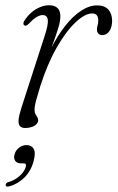

<svg xmlns="http://www.w3.org/2000/svg" viewBox="-20 -468 437 714"><path d="M71.5 -373Q67.5 -375 67 -379.5Q66.5 -384 70 -390Q81 -407.5 96 -420.8Q111 -434 128.5 -441.2Q146 -448.5 163 -448.5Q183 -448.5 193.8 -438.2Q204.5 -428 204.5 -407.5Q204.5 -390.5 197.5 -366.8Q190.5 -343 179.8 -313.8Q169 -284.5 156.8 -250.5Q144.5 -216.5 133.5 -178L125.5 -178.5Q144 -236.5 168.8 -285.8Q193.5 -335 222.2 -371.5Q251 -408 281.5 -428Q312 -448 341.5 -448Q369 -448 383 -432.2Q397 -416.5 397 -390Q396.5 -373.5 391.8 -361.8Q387 -350 378.8 -343.8Q370.5 -337.5 360.5 -337.5Q351 -337.5 345.8 -343.2Q340.5 -349 340.5 -357.5Q340.5 -366 343 -374Q345.5 -382 345.5 -392Q345.5 -404 340.2 -411Q335 -418 322.5 -418Q296.5 -418 261.5 -385.5Q226.5 -353 191.5 -292.2Q156.5 -231.5 129.5 -146.5Q118.5 -111 113.5 -92Q108.5 -73 108.5 -59Q108.5 -50 111.8 -43.8Q115 -37.5 118.5 -32.2Q122 -27 122 -21Q122 -13 115.5 -6.2Q109 0.5 98.2 4.2Q87.5 8 74 8Q60 8 53.8 0.5Q47.5 -7 49.2 -23.8Q51 -40.5 60 -68.5L145 -331Q160 -376 157.8 -394Q155.5 -412 138.5 -412Q129 -412 117 -405.2Q105 -398.5 88 -380.5Q83 -375.5 79 -373.5Q75 -371.5 71.5 -373ZM59 139.5Q43 139.5 36.5 130Q30 120.5 34 106.5Q38 91 50.8 81.2Q63.5 71.5 79 71.5Q97 71.5 105.2 85.5Q113.5 99.5 105 131Q95.5 167.5 71.2 191.8Q47 216 14.5 225Q8.5 226.5 5 225.5Q1.5 224.5 1 220Q1 216.5 3.8 213.2Q6.5 210 11.5 209Q29 204 42.2 194.8Q55.5 185.5 64.5 174Q73.5 162.5 76 151.5Q79 139.5 68.5 139.5Z"/></svg>

Font: Fraunces 72pt Soft Wonky ExtraLight
Style: Italic
Weight: 250
Italic angle: -16°
Version: Version 1.000;[b76b70a41]